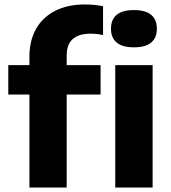

<svg xmlns="http://www.w3.org/2000/svg" viewBox="-20 -838 766 858"><path d="M359 -818Q404.5 -818 440.5 -810V-681Q416 -687.5 385 -687.5Q278 -687.5 278 -590.5V-547H429.5V-415.5H278V0H111.5V-415.5H17V-547H111.5V-584.5Q111.5 -656.5 141.2 -709Q171 -761.5 226.8 -789.8Q282.5 -818 359 -818ZM476 -709.5Q476 -750.5 501.5 -771.8Q527 -793 578.5 -793Q630 -793 655.5 -771.8Q681 -750.5 681 -709.5Q681 -669 655.5 -647.8Q630 -626.5 578.5 -626.5Q527 -626.5 501.5 -647.8Q476 -669 476 -709.5ZM495 0V-547H662V0Z"/></svg>

Font: Encode Sans Semi Expanded
Style: Bold
Weight: 700
Width: 6
Designer: Multiple Designers
Foundry: Impallari Type
Version: Version 2.000